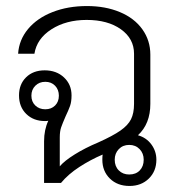

<svg xmlns="http://www.w3.org/2000/svg" viewBox="-20 -606 599 636"><path d="M498 -77Q498 -39 473 -14.5Q448 10 409 10Q369 10 344 -14.5Q319 -39 319 -77Q319 -88 320 -94Q280 -77 243 -53Q206 -29 182 0H126V-138Q126 -176 140 -206Q136 -205 129 -205Q91 -205 67 -228.5Q43 -252 43 -290Q43 -327 66.5 -350Q90 -373 128 -373Q167 -373 192 -349.5Q217 -326 217 -290Q217 -269 212 -255Q207 -241 197 -220Q187 -197 182.5 -184Q178 -171 178 -151V-55Q193 -73 227.5 -94.5Q262 -116 305 -134Q354 -156 379 -173.5Q404 -191 414 -211Q424 -231 424 -262V-428Q424 -478 380.5 -509Q337 -540 267 -540Q199 -540 150.5 -509Q102 -478 94 -428H40Q43 -474 73 -510Q103 -546 154 -566Q205 -586 268 -586Q329 -586 377 -566Q425 -546 451.5 -509Q478 -472 478 -425V-262Q478 -196 437 -158Q465 -150 481.5 -127.5Q498 -105 498 -77ZM175 -289Q175 -309 162.5 -322Q150 -335 130 -335Q110 -335 97 -322Q84 -309 84 -289Q84 -269 97 -256.5Q110 -244 130 -244Q150 -244 162.5 -256.5Q175 -269 175 -289ZM456 -77Q456 -98 442.5 -112Q429 -126 408 -126Q387 -126 373.5 -112Q360 -98 360 -77Q360 -55 373.5 -41.5Q387 -28 408 -28Q430 -28 443 -41.5Q456 -55 456 -77Z"/></svg>

Font: Sarabun ExtraLight
Style: Regular
Weight: 275
Designer: Suppakit Chalermlarp | Katatrad Co.,Ltd.
Foundry: Cadson Demak Co.,Ltd.
Version: Version 1.000; ttfautohint (v1.6)